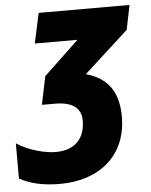

<svg xmlns="http://www.w3.org/2000/svg" viewBox="-105 -599 696 884"><g transform="rotate(-5 243.0 -156.5)"><path d="M137 240C319 240 447 136 447 -44C447 -147 408 -223 299 -253L504 -440L527 -553H107L77 -414H274L112 -260L85 -130H144C240 -130 266 -89 266 -41C266 45 214 92 131 92C85 92 8 75 -50 36V199C2 227 62 240 137 240Z"/></g></svg>

Font: Noto Sans SemiCondensed Black
Style: Italic
Weight: 900
Width: 4
Italic angle: -12°
Designer: Monotype Design Team
Foundry: Monotype Imaging Inc.
Version: Version 2.013